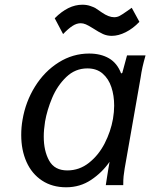

<svg xmlns="http://www.w3.org/2000/svg" viewBox="-20 -785 640 814"><path d="M70 -212.5Q70 -246 75.5 -277Q88.5 -354 128.5 -418.2Q168.5 -482.5 228.5 -520.2Q288.5 -558 358 -558Q407 -558 442 -537.8Q477 -517.5 493.5 -473.5L498.5 -476L518.5 -550H597Q589 -522 584.2 -500.8Q579.5 -479.5 576 -455L508.5 -70.5Q505.5 -52 504 -38Q502.5 -24 502.5 0H428.5Q430.5 -14.5 433.5 -32.5Q436.5 -50.5 439.5 -70L444.5 -99Q413.5 -54 366.5 -22.5Q319.5 9 260.5 9Q201.5 9 158.2 -19.5Q115 -48 92.5 -98.2Q70 -148.5 70 -212.5ZM459 -281Q464 -311 464 -337Q464 -380 452.2 -415.5Q440.5 -451 415.2 -473Q390 -495 350.5 -495Q299 -495 261 -458.5Q223 -422 201.2 -370.2Q179.5 -318.5 171 -269.5Q165.5 -234.5 165.5 -206Q165.5 -145 188.5 -103.8Q211.5 -62.5 265.5 -62.5Q316.5 -62.5 357.2 -94.8Q398 -127 423.8 -177.2Q449.5 -227.5 459 -281ZM372.5 -666Q355 -677 343.8 -681.8Q332.5 -686.5 322 -686.5Q305 -686.5 287.5 -675.2Q270 -664 247.5 -640.5L212 -707.5Q269 -765 329 -765Q348 -765 363.5 -759.5Q379 -754 384 -751Q389 -748 412 -732Q441 -712 464 -712Q476.5 -712 487 -717.5Q497.5 -723 518 -737.5L538.5 -752L571 -692.5Q544 -664 513 -648.5Q482 -633 454 -633Q433.5 -633 416.5 -640.8Q399.5 -648.5 372.5 -666Z"/></svg>

Font: JuliaMono
Style: Italic
Weight: 400
Italic angle: -9°
Monospace: yes
Designer: cormullion
Foundry: corm
Version: Version 0.057; ttfautohint (v1.8.4)